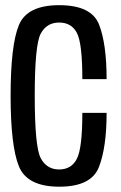

<svg xmlns="http://www.w3.org/2000/svg" viewBox="-20 -700 456 724"><path d="M203.5 4Q324.5 4 353.2 -70.5Q382 -145 382 -274.5H290.5Q290.5 -142 270 -101.5Q249.5 -61 203 -61Q156 -61 133.5 -103.8Q111 -146.5 111 -339Q111 -531 133.5 -573Q156 -615 203 -615Q249.5 -615 270 -575.8Q290.5 -536.5 290.5 -401.5H382Q382 -534.5 353.5 -607.5Q325 -680.5 203 -680.5Q82 -680.5 51 -604.8Q20 -529 20 -339Q20 -150 51.2 -73Q82.5 4 203.5 4Z"/></svg>

Font: Anybody Condensed
Style: Regular
Weight: 400
Width: 3
Designer: Tyler Finck
Foundry: Etcetera Type Company
Version: Version 1.113;gftools[0.9.25]